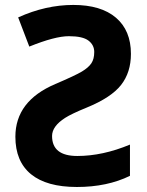

<svg xmlns="http://www.w3.org/2000/svg" viewBox="-20 -744 591 774"><path d="M98.1 -556.2 53.2 -673.8Q164.1 -724.1 275.6 -724.1Q387.2 -724.1 447.5 -672.6Q507.8 -621.1 507.8 -526.9Q507.8 -452.1 468 -401.4Q428.2 -350.6 329.1 -310.1Q268.1 -285.2 242.2 -268.6Q189.9 -234.9 189.9 -195.8Q189.9 -115.2 291.7 -115.2Q393.6 -115.2 503.9 -161.1V-35.2Q412.1 9.8 290 9.8Q168 9.8 105 -41.7Q42 -93.3 42 -192.9Q42 -336.9 203.1 -405.3Q283.2 -439.5 310.1 -455.6Q336.9 -471.7 348.4 -489Q359.9 -506.3 359.9 -534.4Q359.9 -562.5 336.7 -580.3Q313.5 -598.1 257.6 -598.1Q201.7 -598.1 98.1 -556.2Z"/></svg>

Font: NotoSans-Bold
Style: Bold
Weight: 700
Designer: Monotype Design team
Foundry: Monotype Imaging Inc.
Version: Version 1.04